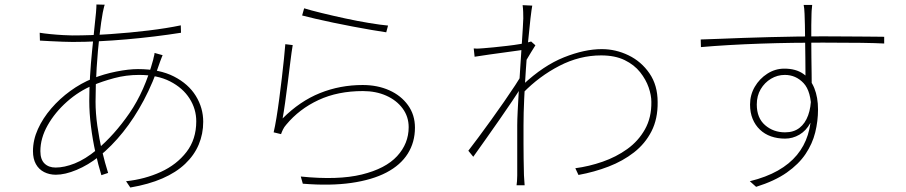

<svg xmlns="http://www.w3.org/2000/svg" viewBox="-20 -800 4040 856"><path d="M447 -779Q445 -775 442.5 -763.5Q440 -752 438 -743Q431 -706 423.5 -641Q416 -576 411 -498.5Q406 -421 406 -346Q406 -296 414 -239Q422 -182 435 -127.5Q448 -73 462 -29L432 -19Q418 -64 405.5 -120.5Q393 -177 385.5 -237Q378 -297 378 -350Q378 -404 381.5 -461.5Q385 -519 390.5 -573Q396 -627 400.5 -671.5Q405 -716 408 -744Q409 -756 409.5 -765.5Q410 -775 410 -780ZM303 -642Q384 -642 472 -648Q560 -654 642 -664Q724 -674 786 -687L787 -654Q730 -645 668.5 -637.5Q607 -630 544 -624.5Q481 -619 420 -616Q359 -613 304 -613Q288 -613 260 -614Q232 -615 204 -616.5Q176 -618 158 -619L157 -654Q174 -651 204 -648Q234 -645 262.5 -643.5Q291 -642 303 -642ZM705 -554Q703 -550 701.5 -545.5Q700 -541 698 -536.5Q696 -532 694 -526Q663 -432 621 -353Q579 -274 528.5 -211Q478 -148 421 -102Q373 -64 321.5 -42.5Q270 -21 229 -21Q200 -21 176.5 -33Q153 -45 140 -68.5Q127 -92 127 -126Q127 -176 149 -224.5Q171 -273 208.5 -316.5Q246 -360 293.5 -394.5Q341 -429 393 -450Q443 -470 498.5 -481Q554 -492 595 -492Q691 -492 755.5 -459Q820 -426 853 -372.5Q886 -319 886 -257Q886 -203 866 -155.5Q846 -108 805.5 -69.5Q765 -31 704 -4.5Q643 22 561 36L542 8Q626 -1 697 -33.5Q768 -66 811.5 -122.5Q855 -179 855 -259Q855 -314 825 -361Q795 -408 738.5 -437Q682 -466 600 -466Q542 -466 488.5 -451.5Q435 -437 395 -420Q332 -394 278.5 -346.5Q225 -299 192.5 -241.5Q160 -184 160 -126Q160 -89 178.5 -71Q197 -53 228 -53Q267 -53 313.5 -71.5Q360 -90 411 -132Q490 -198 557.5 -296Q625 -394 663 -534Q664 -539 665 -543.5Q666 -548 667.5 -553.5Q669 -559 669 -564Z M1336 -763Q1365 -754 1414 -742Q1463 -730 1518.5 -718Q1574 -706 1625.5 -697.5Q1677 -689 1710 -686L1702 -656Q1675 -660 1636.5 -666.5Q1598 -673 1553.5 -681.5Q1509 -690 1465.5 -699Q1422 -708 1386 -716.5Q1350 -725 1327 -731ZM1285 -599Q1280 -569 1274.5 -524.5Q1269 -480 1263 -432Q1257 -384 1251 -341.5Q1245 -299 1240 -272Q1317 -349 1406.5 -385Q1496 -421 1597 -421Q1663 -421 1715.5 -397.5Q1768 -374 1799 -331Q1830 -288 1830 -231Q1830 -166 1798 -115Q1766 -64 1703 -31Q1640 2 1546.5 15.5Q1453 29 1330 19L1321 -13Q1487 4 1593 -22Q1699 -48 1750.5 -104Q1802 -160 1802 -233Q1802 -280 1775 -316.5Q1748 -353 1702 -373.5Q1656 -394 1598 -394Q1486 -394 1400 -354Q1314 -314 1256 -244Q1247 -234 1241.5 -222.5Q1236 -211 1233 -202L1200 -210Q1206 -235 1212.5 -274.5Q1219 -314 1225 -360Q1231 -406 1236.5 -452Q1242 -498 1246 -538Q1250 -578 1252 -603Z M2545 -50Q2606 -58 2666.5 -79Q2727 -100 2776.5 -135.5Q2826 -171 2855.5 -223.5Q2885 -276 2884 -346Q2884 -375 2872 -410Q2860 -445 2834 -478Q2808 -511 2765 -532Q2722 -553 2660 -553Q2564 -553 2474 -506.5Q2384 -460 2312 -386L2311 -422Q2403 -508 2494.5 -544.5Q2586 -581 2663 -581Q2725 -581 2782 -553.5Q2839 -526 2875.5 -473Q2912 -420 2912 -345Q2913 -270 2884.5 -214.5Q2856 -159 2806.5 -120.5Q2757 -82 2693.5 -57.5Q2630 -33 2559 -20ZM2321 -579Q2314 -578 2289.5 -574.5Q2265 -571 2231.5 -566.5Q2198 -562 2162.5 -557Q2127 -552 2096 -547L2092 -584Q2104 -583 2115 -583.5Q2126 -584 2136 -585Q2153 -586 2181 -589Q2209 -592 2240.5 -595.5Q2272 -599 2301 -604Q2330 -609 2348 -615L2367 -598Q2358 -584 2348 -567.5Q2338 -551 2328 -534Q2318 -517 2310 -502L2307 -417Q2289 -387 2263 -348.5Q2237 -310 2207.5 -267.5Q2178 -225 2147.5 -182Q2117 -139 2090 -101L2068 -128Q2086 -151 2113 -187.5Q2140 -224 2170 -265.5Q2200 -307 2228 -347.5Q2256 -388 2277 -420Q2298 -452 2306 -468L2312 -544ZM2313 -718Q2313 -731 2312.5 -747Q2312 -763 2310 -777L2353 -775Q2350 -760 2345 -717.5Q2340 -675 2334.5 -615.5Q2329 -556 2324.5 -489.5Q2320 -423 2317 -358.5Q2314 -294 2314 -242Q2314 -192 2314 -158Q2314 -124 2314.5 -93Q2315 -62 2316 -19Q2317 -6 2317.5 4.5Q2318 15 2319 26H2283Q2284 21 2285 7.5Q2286 -6 2286 -18Q2286 -66 2286 -98.5Q2286 -131 2286 -163Q2286 -195 2286 -242Q2286 -264 2288 -305Q2290 -346 2293 -396.5Q2296 -447 2299.5 -499.5Q2303 -552 2306 -598.5Q2309 -645 2311 -677Q2313 -709 2313 -718Z M3601 -778Q3601 -775 3600 -767Q3599 -759 3598.5 -751Q3598 -743 3598 -738Q3597 -719 3597 -687.5Q3597 -656 3597 -618.5Q3597 -581 3597.5 -543Q3598 -505 3598.5 -471Q3599 -437 3599 -413L3571 -448Q3571 -456 3571 -482Q3571 -508 3570.5 -544.5Q3570 -581 3569.5 -619Q3569 -657 3568.5 -689Q3568 -721 3567 -738Q3567 -748 3565.5 -761.5Q3564 -775 3563 -778ZM3104 -624Q3141 -625 3189.5 -627Q3238 -629 3294.5 -631Q3351 -633 3411.5 -634.5Q3472 -636 3531.5 -637Q3591 -638 3646 -638Q3699 -638 3743.5 -637.5Q3788 -637 3822.5 -637Q3857 -637 3882 -636.5Q3907 -636 3922 -636V-606Q3885 -608 3821 -609Q3757 -610 3647 -610Q3586 -610 3515.5 -609Q3445 -608 3371.5 -605.5Q3298 -603 3229.5 -599Q3161 -595 3105 -590ZM3612 -339Q3612 -287 3593 -252Q3574 -217 3544 -199.5Q3514 -182 3480 -182Q3446 -182 3417.5 -192Q3389 -202 3368 -222Q3347 -242 3335.5 -270Q3324 -298 3324 -334Q3324 -377 3345 -413Q3366 -449 3401 -471.5Q3436 -494 3477 -494Q3528 -494 3561 -471Q3594 -448 3610.5 -407Q3627 -366 3627 -312Q3627 -260 3614.5 -209.5Q3602 -159 3571.5 -113.5Q3541 -68 3487.5 -30.5Q3434 7 3351 33L3323 8Q3396 -10 3448 -39.5Q3500 -69 3533 -109Q3566 -149 3581.5 -198.5Q3597 -248 3597 -306Q3597 -393 3562.5 -429.5Q3528 -466 3479 -466Q3446 -466 3417.5 -449Q3389 -432 3371.5 -402.5Q3354 -373 3354 -334Q3354 -274 3391 -242Q3428 -210 3480 -210Q3519 -210 3544.5 -230Q3570 -250 3583 -286Q3596 -322 3596 -369Z"/></svg>

Font: Shanggu Sans SC VF
Style: Regular
Weight: 250
Designer: GuiWonder
Version: Version 1.021